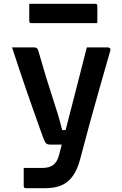

<svg xmlns="http://www.w3.org/2000/svg" viewBox="-20 -784 640 1004"><path d="M159 -536Q174 -536 179 -523Q203 -440 221.5 -379Q240 -318 255.5 -271.5Q271 -225 283 -185Q295 -145 305 -104H323Q339 -165 358 -239Q377 -313 396.5 -389.5Q416 -466 434 -536H545Q550 -536 554.5 -532Q559 -528 557 -520Q529 -422 503 -331Q477 -240 451.5 -147.5Q426 -55 399 49Q378 128 335.5 164Q293 200 217 200H115Q104 200 104 189V94H204Q238 94 259 78Q280 62 289 26Q294 6 303 -28H243Q229 -28 222 -33.5Q215 -39 207 -61Q201 -76 188 -113Q175 -150 157 -200.5Q139 -251 119 -309Q99 -367 79.5 -425.5Q60 -484 43 -536ZM133 -764H478Q489 -764 489 -753V-663H144Q133 -663 133 -674Z"/></svg>

Font: Recursive Mn Lnr St SmB
Style: Regular
Weight: 600
Monospace: yes
Version: Version 1.079;hotconv 1.0.112;makeotfexe 2.5.65598; ttfautoh